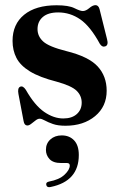

<svg xmlns="http://www.w3.org/2000/svg" viewBox="-20 -490 484 765"><path d="M232 -18Q266.5 -18 286 -35.5Q305.5 -53 305.5 -81Q305.5 -108.5 285.5 -128.2Q265.5 -148 206 -164.5Q137.5 -182 99.2 -205.5Q61 -229 45.5 -259.2Q30 -289.5 30 -327Q30 -393.5 76.2 -431.2Q122.5 -469 205.5 -469Q253.5 -469 276.5 -457.5Q299.5 -446 310 -446Q322 -446 335.8 -457.8Q349.5 -469.5 360.5 -469.5Q372 -469.5 376.5 -454L406.5 -334Q413 -310.5 400 -305.5Q387.5 -300.5 378 -315Q340 -385 299.8 -412.8Q259.5 -440.5 212 -440.5Q171.5 -440.5 150.5 -422.2Q129.5 -404 129.5 -374Q129.5 -345.5 152 -324.8Q174.5 -304 244 -286.5Q333 -264.5 369 -225.5Q405 -186.5 405 -128.5Q405 -65.5 358.8 -27.2Q312.5 11 241 11Q210.5 11 190.8 4Q171 -3 158.5 -10Q146 -17 138 -17Q130.5 -17 121.8 -10.2Q113 -3.5 104.5 3.2Q96 10 89 10Q77 10 74 -7.5L53.5 -115.5Q49 -139.5 60.5 -144.5Q71.5 -149.5 83 -132Q118 -70.5 156 -44.2Q194 -18 232 -18ZM223 159.5Q192 159.5 177.5 144Q163 128.5 163 107Q163 81.5 180.8 65.5Q198.5 49.5 226 49.5Q256.5 49.5 275.2 69.2Q294 89 294 127.5Q294 232 182 255Q167.5 258.5 164.5 247.5Q161.5 236.5 175 233.5Q216 226 237 206.2Q258 186.5 258 169.5Q258 159.5 246.5 159.5Z"/></svg>

Font: Fraunces 72pt S000 SemiBold
Style: Regular
Weight: 600
Version: Version 1.000; ttfautohint (v1.8.3)